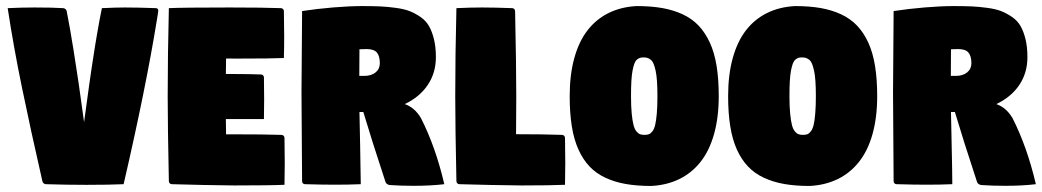

<svg xmlns="http://www.w3.org/2000/svg" viewBox="-20 -613 3467 639"><path d="M5.6 -585.9Q51.8 -588.1 94.5 -588.1Q156.7 -588.1 190.2 -585.9Q194.3 -585.7 197.8 -582.9Q201.2 -580.1 201.9 -576.2Q213.1 -519.5 224.7 -446.8Q236.3 -374 241.6 -337.2Q246.8 -300.3 259.8 -206.5Q261 -214.6 265.5 -247.8Q270 -281 271.5 -291.6Q272.9 -302.2 277.1 -332.2Q281.2 -362.1 283.4 -376Q285.6 -389.9 289.6 -416.5Q293.5 -443.1 296.4 -460.4Q299.3 -477.8 303.2 -500.9Q307.1 -523.9 311 -544.7Q314.9 -565.4 319.1 -585.9Q366 -588.1 395 -588.1Q439.5 -588.1 498.8 -585.9Q502.4 -585.9 504.6 -583.6Q506.8 -581.3 506.8 -577.9Q506.8 -574.2 502.2 -547.1Q465.3 -319.1 391.4 0Q345 2.2 267.1 2.2Q200 2.2 132.6 0Q128.7 0 125.4 -2.8Q122.1 -5.6 121.1 -9.8Q81.8 -182.1 53.5 -319.7Q25.1 -457.3 5.6 -585.9Z M538.1 -293Q538.1 -429.7 542 -585.9Q588.4 -588.1 744.6 -588.1Q855.2 -588.1 915 -585.9Q918.9 -585.9 921.9 -583Q924.8 -580.1 924.8 -576.2Q925.8 -516.6 925.8 -491.7Q925.8 -453.4 924.8 -419.9Q883.5 -418 769.5 -418Q749 -418 732.4 -418.2Q731.9 -384.5 731.7 -366.9Q819.1 -366.5 848.6 -365.2Q852.5 -365.2 855.5 -362.3Q858.4 -359.4 858.4 -355.5Q859.1 -315.4 859.1 -282Q859.1 -252 858.4 -216.8H731.7Q731.9 -199.7 732.4 -166H744.1Q863.8 -166 917 -164.1Q920.9 -164.1 923.8 -161.1Q926.8 -158.2 926.8 -154.3Q927.7 -94.7 927.7 -69.8Q927.7 -31.5 926.8 2Q880.4 4.2 759.3 4.2Q735.1 4.2 656.4 2.6Q577.6 1 551.8 0Q547.9 0 544.9 -2.9Q542 -5.9 542 -9.8Q538.1 -193.4 538.1 -293Z M983.4 -305.7Q983.4 -354.5 984.4 -440.9Q985.4 -527.3 985.4 -576.2Q1034.2 -583.7 1089.2 -588.3Q1144.3 -592.8 1185.5 -592.8Q1221.2 -592.8 1245.4 -591.7Q1269.5 -590.6 1297.5 -586.8Q1325.4 -583 1343.5 -575.9Q1361.6 -568.8 1379.6 -556.4Q1397.7 -543.9 1407.8 -526.1Q1418 -508.3 1424.3 -482.4Q1430.7 -456.5 1430.7 -423.1Q1430.7 -370.1 1403.3 -329.8Q1376 -289.6 1327.1 -266.6Q1360.4 -255.1 1381.1 -219.7Q1429.7 -124.3 1458.7 0Q1413.8 5.4 1356.4 5.4Q1314.9 5.4 1278.1 2.9Q1273.4 2.7 1269 0Q1264.6 -2.7 1263.2 -6.8Q1215.6 -151.4 1189.2 -240.2H1176.3Q1176.8 -212.9 1178.6 -128.2Q1180.4 -43.5 1180.7 0Q1140.6 1.7 1095 1.7Q1053.7 1.7 995.1 0Q991 0 988.2 -2.8Q985.4 -5.6 985.4 -9.8Q985.4 -54.9 984.4 -155.5Q983.4 -256.1 983.4 -305.7ZM1175.8 -360.4H1192.4Q1215.6 -360.4 1229.9 -371.9Q1244.1 -383.5 1244.1 -402.6Q1244.1 -426.5 1234.4 -438.1Q1224.6 -449.7 1199.7 -449.7Q1187 -449.7 1176.3 -449Q1175.8 -391.8 1175.8 -360.4Z M1495.1 -293Q1495.1 -429.7 1499 -585.9Q1545.4 -588.1 1584.5 -588.1Q1624.8 -588.1 1684.6 -585.9Q1688.5 -585.9 1691.4 -583Q1694.3 -580.1 1694.3 -576.2Q1698.2 -392.6 1698.2 -293Q1698.2 -228 1697.5 -166.3H1701.7Q1790.8 -166.3 1850.6 -164.1Q1854.5 -164.1 1857.4 -161.1Q1860.4 -158.2 1860.4 -154.3Q1861.3 -94.7 1861.3 -69.8Q1861.3 -31.5 1860.4 2Q1814 4.2 1716.3 4.2Q1692.1 4.2 1613.4 2.6Q1534.7 1 1508.8 0Q1504.9 0 1502 -2.9Q1499 -5.9 1499 -9.8Q1495.1 -193.4 1495.1 -293Z M1876 -293.2Q1876 -364.3 1891.4 -419.8Q1906.7 -475.3 1935.7 -512.5Q1964.6 -549.6 2005.7 -569.8Q2046.9 -590.1 2098.6 -592.8Q2146.2 -592.8 2183.6 -586.3Q2220.9 -579.8 2252.1 -565.3Q2283.2 -550.8 2305.2 -527.6Q2327.1 -504.4 2342.4 -471.2Q2357.7 -438 2364.9 -393.8Q2372.1 -349.6 2372.1 -293.2Q2372.1 -222.2 2356.4 -166.6Q2340.8 -111.1 2311.4 -74.1Q2282 -37.1 2240.7 -17Q2199.5 3.2 2147.5 5.9Q2100.1 5.9 2062.9 -0.6Q2025.6 -7.1 1994.8 -21.5Q1963.9 -35.9 1942 -59Q1920.2 -82 1905.2 -115.2Q1890.1 -148.4 1883.1 -192.5Q1876 -236.6 1876 -293.2ZM2080.1 -293.2Q2080.1 -259 2082.4 -235.1Q2084.7 -211.2 2088.3 -197.4Q2091.8 -183.6 2097.9 -176Q2104 -168.5 2110.1 -166.3Q2116.2 -164.1 2125 -164.1Q2133.8 -164.1 2139.6 -166.3Q2145.5 -168.5 2151.4 -176Q2157.2 -183.6 2160.5 -197.4Q2163.8 -211.2 2165.9 -235.1Q2168 -259 2168 -293.2Q2168 -321.5 2166.5 -342.9Q2165 -364.3 2161.9 -378.2Q2158.7 -392.1 2155 -401Q2151.4 -409.9 2145.6 -414.3Q2139.9 -418.7 2134.6 -420.3Q2129.4 -421.9 2122.1 -421.9Q2114.7 -421.9 2109.7 -420.4Q2104.7 -418.9 2099.6 -414.4Q2094.5 -409.9 2091.2 -401Q2087.9 -392.1 2085.2 -378.1Q2082.5 -364 2081.3 -342.9Q2080.1 -321.8 2080.1 -293.2Z M2403.3 -293.2Q2403.3 -364.3 2418.7 -419.8Q2434.1 -475.3 2463 -512.5Q2491.9 -549.6 2533.1 -569.8Q2574.2 -590.1 2626 -592.8Q2673.6 -592.8 2710.9 -586.3Q2748.3 -579.8 2779.4 -565.3Q2810.5 -550.8 2832.5 -527.6Q2854.5 -504.4 2869.8 -471.2Q2885 -438 2892.2 -393.8Q2899.4 -349.6 2899.4 -293.2Q2899.4 -222.2 2883.8 -166.6Q2868.2 -111.1 2838.7 -74.1Q2809.3 -37.1 2768.1 -17Q2726.8 3.2 2674.8 5.9Q2627.4 5.9 2590.2 -0.6Q2553 -7.1 2522.1 -21.5Q2491.2 -35.9 2469.4 -59Q2447.5 -82 2432.5 -115.2Q2417.5 -148.4 2410.4 -192.5Q2403.3 -236.6 2403.3 -293.2ZM2607.4 -293.2Q2607.4 -259 2609.7 -235.1Q2612.1 -211.2 2615.6 -197.4Q2619.1 -183.6 2625.2 -176Q2631.3 -168.5 2637.5 -166.3Q2643.6 -164.1 2652.3 -164.1Q2661.1 -164.1 2667 -166.3Q2672.9 -168.5 2678.7 -176Q2684.6 -183.6 2687.9 -197.4Q2691.2 -211.2 2693.2 -235.1Q2695.3 -259 2695.3 -293.2Q2695.3 -321.5 2693.8 -342.9Q2692.4 -364.3 2689.2 -378.2Q2686 -392.1 2682.4 -401Q2678.7 -409.9 2673 -414.3Q2667.2 -418.7 2662 -420.3Q2656.7 -421.9 2649.4 -421.9Q2642.1 -421.9 2637.1 -420.4Q2632.1 -418.9 2627 -414.4Q2621.8 -409.9 2618.5 -401Q2615.2 -392.1 2612.5 -378.1Q2609.9 -364 2608.6 -342.9Q2607.4 -321.8 2607.4 -293.2Z M2952.1 -305.7Q2952.1 -354.5 2953.1 -440.9Q2954.1 -527.3 2954.1 -576.2Q3002.9 -583.7 3058 -588.3Q3113 -592.8 3154.3 -592.8Q3189.9 -592.8 3214.1 -591.7Q3238.3 -590.6 3266.2 -586.8Q3294.2 -583 3312.3 -575.9Q3330.3 -568.8 3348.4 -556.4Q3366.5 -543.9 3376.6 -526.1Q3386.7 -508.3 3393.1 -482.4Q3399.4 -456.5 3399.4 -423.1Q3399.4 -370.1 3372.1 -329.8Q3344.7 -289.6 3295.9 -266.6Q3329.1 -255.1 3349.9 -219.7Q3398.4 -124.3 3427.5 0Q3382.6 5.4 3325.2 5.4Q3283.7 5.4 3246.8 2.9Q3242.2 2.7 3237.8 0Q3233.4 -2.7 3231.9 -6.8Q3184.3 -151.4 3158 -240.2H3145Q3145.5 -212.9 3147.3 -128.2Q3149.2 -43.5 3149.4 0Q3109.4 1.7 3063.7 1.7Q3022.5 1.7 2963.9 0Q2959.7 0 2956.9 -2.8Q2954.1 -5.6 2954.1 -9.8Q2954.1 -54.9 2953.1 -155.5Q2952.1 -256.1 2952.1 -305.7ZM3144.5 -360.4H3161.1Q3184.3 -360.4 3198.6 -371.9Q3212.9 -383.5 3212.9 -402.6Q3212.9 -426.5 3203.1 -438.1Q3193.4 -449.7 3168.5 -449.7Q3155.8 -449.7 3145 -449Q3144.5 -391.8 3144.5 -360.4Z"/></svg>

Font: Digitalt
Style: Medium
Weight: 500
Designer: gluk
Foundry: gluk
Version: Version 0.60